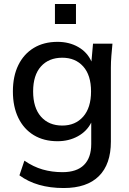

<svg xmlns="http://www.w3.org/2000/svg" viewBox="-20 -724 652 968"><path d="M301 224Q165 224 78 160L103 86Q148 117 195 130.5Q242 144 295 144Q367 144 403.5 107.5Q440 71 440 2V-106Q418 -62 372.5 -37Q327 -12 270 -12Q201 -12 150.5 -42.5Q100 -73 72.5 -129.5Q45 -186 45 -263Q45 -340 72.5 -396Q100 -452 150.5 -482.5Q201 -513 270 -513Q329 -513 374.5 -487Q420 -461 441 -414L449 -504H547Q544 -473 541.5 -442.5Q539 -412 539 -383V-10Q539 104 478.5 164Q418 224 301 224ZM294 -91Q360 -91 399.5 -136Q439 -181 439 -263Q439 -345 399.5 -389Q360 -433 294 -433Q226 -433 186.5 -389Q147 -345 147 -263Q147 -181 186.5 -136Q226 -91 294 -91ZM257 -603V-704H363V-603Z"/></svg>

Font: Mulish SemiBold
Style: Regular
Weight: 600
Designer: Vernon Adams
Foundry: Vernon Adams
Version: Version 3.603; ttfautohint (v1.8.3)